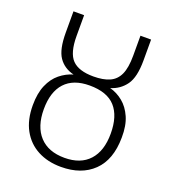

<svg xmlns="http://www.w3.org/2000/svg" viewBox="-137 -852 871 967"><g transform="rotate(20 298.0 -368.0)"><path d="M299 11Q228 11 174 -17.5Q120 -46 90 -100.5Q60 -155 60 -233Q60 -297 79 -341Q98 -385 130 -411Q162 -437 200 -448Q147 -461 119 -502Q91 -543 91 -633V-747H148V-636Q148 -545 183 -509Q218 -473 297 -473Q349 -473 383 -488Q417 -503 433.5 -539Q450 -575 450 -640V-747H507V-635Q507 -545 477 -503.5Q447 -462 397 -447Q435 -437 467 -411Q499 -385 518.5 -341Q538 -297 537 -232Q536 -113 472 -51Q408 11 299 11ZM300 -38Q386 -38 432 -88.5Q478 -139 478 -232Q478 -326 434 -375Q390 -424 296 -424Q209 -424 164 -375Q119 -326 119 -233Q119 -140 166 -89Q213 -38 300 -38Z"/></g></svg>

Font: Noto Sans Light
Style: Regular
Weight: 300
Designer: Monotype Design Team
Foundry: Monotype Imaging Inc.
Version: Version 2.007